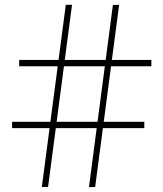

<svg xmlns="http://www.w3.org/2000/svg" viewBox="-20 -775 681 801"><path d="M351 6 451 -754 477 -755 377 5ZM30.5 -240.5V-267H582V-240.5ZM154.5 5 254.5 -755H280.5L180.5 5ZM60 -498.5V-525H611.5V-498.5Z"/></svg>

Font: Bodoni Moda SC 9pt
Style: Bold
Weight: 700
Designer: Owen Earl
Foundry: indestructible type
Version: Version 2.005